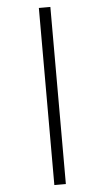

<svg xmlns="http://www.w3.org/2000/svg" viewBox="-64 -800 590 1080"><g transform="rotate(-5 230.5 -260.0)"><path d="M198 240V-760H263V240Z"/></g></svg>

Font: Noto Serif ExtraCondensed Extra
Style: Regular
Weight: 800
Width: 3
Designer: Monotype Design Team
Foundry: Monotype Imaging Inc.
Version: Version 1.002